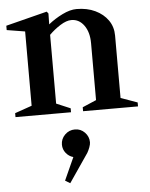

<svg xmlns="http://www.w3.org/2000/svg" viewBox="-58 -564 755 968"><g transform="rotate(-5 319.0 -80.0)"><path d="M12 0V-20L98 -50V-426L6 -441V-463L215 -516L223 -506L222 -451Q254 -477 293.5 -496.5Q333 -516 366 -516Q419 -516 460 -496.5Q501 -477 524.5 -443.5Q548 -410 548 -366V-50L632 -20V0H354V-20L424 -50V-338Q424 -394 399 -428.5Q374 -463 335 -463Q310 -463 279 -443.5Q248 -424 222 -398V-50L293 -20V0ZM258 356 233 341 285 226Q263 220 248 201.5Q233 183 233 159Q233 130 254 109Q275 88 305 88Q334 88 354.5 109Q375 130 375 159Q375 169 369.5 184Q364 199 357 211Z"/></g></svg>

Font: Wittgenstein Semibold
Style: Regular
Weight: 600
Designer: Jörg Drees
Foundry: Jörg Drees
Version: Version 1.303; ttfautohint (v1.8.4.7-5d5b)